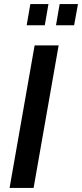

<svg xmlns="http://www.w3.org/2000/svg" viewBox="-20 -923 403 943"><path d="M145 0H27L150 -700H268ZM344 -799H255L273 -903H363ZM200 -799H111L129 -903H218Z"/></svg>

Font: Cabin
Style: SemiBold Italic
Weight: 600
Designer: Pablo Impallari
Foundry: Pablo Impallari. www.impallari.com Igino Marini. www.ikern.com
Version: Version 1.005